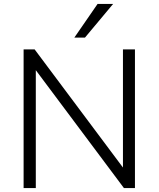

<svg xmlns="http://www.w3.org/2000/svg" viewBox="-20 -956 806 976"><path d="M100 0V-705H156L618 -87H605V-705H666V0H610L148 -618H162V0ZM358 -765 476 -936H555L412 -765Z"/></svg>

Font: Nunito Sans 10pt Light
Style: Regular
Weight: 300
Designer: Vernon Adams
Foundry: Vernon Adams
Version: Version 3.101;gftools[0.9.27]